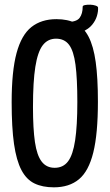

<svg xmlns="http://www.w3.org/2000/svg" viewBox="-20 -792 469 822"><path d="M210.6 10Q161.9 10 127.6 -6.6Q93.3 -23.1 71.7 -64Q50.2 -104.9 40 -175.5Q29.9 -246.2 29.9 -354.4Q29.9 -487.2 50.9 -564.9Q71.9 -642.5 114.5 -676.3Q157.2 -710 221.6 -710Q270.2 -710 304.2 -692.6Q338.2 -675.2 359.2 -634.9Q380.2 -594.5 389.7 -526.7Q399.2 -458.8 399.2 -356.9Q399.2 -219.1 379.4 -139.1Q359.6 -59.1 318.1 -24.6Q276.6 10 210.6 10ZM214.1 -73.6Q250.7 -73.6 271.5 -101.4Q292.3 -129.2 301.7 -191.4Q311.1 -253.7 311.1 -355.4Q311.1 -455.4 303.2 -515Q295.3 -574.5 275.5 -600.4Q255.8 -626.4 219.9 -626.4Q184.6 -626.4 163 -598.3Q141.4 -570.1 131.3 -506.1Q121.2 -442.2 121.2 -333.9Q121.2 -240.8 129.6 -183.7Q138 -126.6 158.5 -100.1Q178.9 -73.6 214.1 -73.6ZM264.7 -644.6 265.7 -697.7Q307.7 -697.7 320.9 -715.6Q334 -733.4 334 -763.4Q334 -768.4 344.2 -770.4Q354.3 -772.4 366.9 -771.9Q379.5 -771.4 389.7 -767.9Q399.8 -764.4 399.8 -759.4Q400.8 -743.4 395 -723.7Q389.2 -704 374.5 -686Q359.8 -668 332.9 -656.3Q306 -644.6 264.7 -644.6Z"/></svg>

Font: Yanone Kaffeesatz ExtraLight
Style: Regular
Weight: 200
Designer: Yanone (Cyrillic: Daniel Pouzeot, Huerta Tipografica, and Cyreal)
Foundry: Yanone
Version: Version 2.003